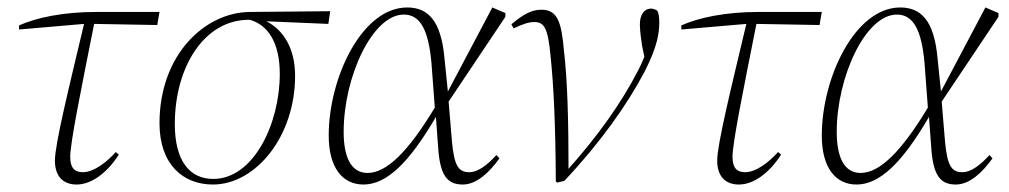

<svg xmlns="http://www.w3.org/2000/svg" viewBox="-20 -482 2700 514"><path d="M31 -403 205 -418C164 -245 127 -96 127 -52C127 -9 150 12 185 12C224 12 266 -18 298 -68L290 -75C264 -46 230 -21 202 -21C180 -21 168 -32 168 -62C168 -100 197 -242 232 -418L401 -415L407 -450H237C150 -450 78 -435 31 -414Z M550 12C664 12 770 -116 770 -279C770 -352 739 -402 693 -425L859 -418L864 -452L649 -450C528 -449 407 -335 407 -152C407 -42 470 12 550 12ZM448 -150C448 -303 527 -429 646 -429H649C698 -415 729 -367 729 -284C729 -151 659 -3 551 -3C487 -3 448 -52 448 -150Z M900 -129C900 -276 977 -443 1061 -443C1105 -443 1127 -402 1135 -314L1144 -194C1073 -76 1015 -19 964 -19C920 -19 900 -61 900 -129ZM953 12C1014 12 1074 -44 1147 -169L1153 -87C1158 -11 1178 12 1219 12C1255 12 1289 -19 1317 -58L1309 -67C1286 -42 1261 -21 1236 -21C1206 -21 1196 -41 1190 -102L1181 -210L1333 -437V-447L1298 -462L1179 -237L1170 -325C1161 -428 1125 -462 1070 -462C949 -462 860 -274 860 -119C860 -33 897 12 953 12Z M1468 3 1471 7 1491 2C1588 -101 1660 -203 1706 -291C1740 -357 1745 -395 1745 -422C1745 -436 1743 -447 1740 -453C1736 -456 1729 -459 1723 -459C1705 -459 1693 -443 1693 -417C1693 -399 1697 -371 1699 -359L1705 -330C1699 -315 1694 -304 1687 -291C1643 -206 1582 -120 1502 -30C1502 -160 1499 -268 1490 -344C1483 -425 1472 -456 1429 -456C1402 -456 1379 -442 1349 -417L1355 -406C1378 -417 1395 -423 1410 -423C1436 -423 1447 -409 1454 -331C1462 -254 1467 -155 1468 3Z M1804 -403 1978 -418C1937 -245 1900 -96 1900 -52C1900 -9 1923 12 1958 12C1997 12 2039 -18 2071 -68L2063 -75C2037 -46 2003 -21 1975 -21C1953 -21 1941 -32 1941 -62C1941 -100 1970 -242 2005 -418L2174 -415L2180 -450H2010C1923 -450 1851 -435 1804 -414Z M2220 -129C2220 -276 2297 -443 2381 -443C2425 -443 2447 -402 2455 -314L2464 -194C2393 -76 2335 -19 2284 -19C2240 -19 2220 -61 2220 -129ZM2273 12C2334 12 2394 -44 2467 -169L2473 -87C2478 -11 2498 12 2539 12C2575 12 2609 -19 2637 -58L2629 -67C2606 -42 2581 -21 2556 -21C2526 -21 2516 -41 2510 -102L2501 -210L2653 -437V-447L2618 -462L2499 -237L2490 -325C2481 -428 2445 -462 2390 -462C2269 -462 2180 -274 2180 -119C2180 -33 2217 12 2273 12Z"/></svg>

Font: Source Serif 4 Display Light
Style: Italic
Weight: 300
Italic angle: -12°
Designer: Frank Grießhammer
Foundry: Adobe Systems Incorporated
Version: Version 4.004;hotconv 1.0.117;makeotfexe 2.5.65602